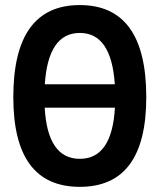

<svg xmlns="http://www.w3.org/2000/svg" viewBox="-20 -723 626 753"><path d="M293 9.8Q32.2 9.8 32.2 -341.8Q32.2 -703.1 293 -703.1Q553.7 -703.1 553.7 -341.8Q553.7 9.8 293 9.8ZM293 -593.8Q168.9 -593.8 155.8 -392.6H430.2Q417 -593.8 293 -593.8ZM293 -100.1Q419.4 -100.1 430.7 -300.8H155.3Q166.5 -100.1 293 -100.1Z"/></svg>

Font: Caskaydia Cove SemiBold
Style: Regular
Weight: 600
Monospace: yes
Designer: Aaron Bell
Foundry: Saja Typeworks
Version: Version 4.300; ttfautohint (v1.8.3)